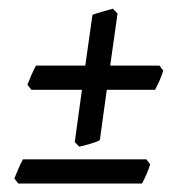

<svg xmlns="http://www.w3.org/2000/svg" viewBox="-20 -506 416 445"><path d="M358.4 -342.3Q356.9 -337.4 354.5 -331.1L349.6 -318.8Q347.2 -313 344.2 -307.4Q341.3 -301.8 339.4 -297.9H227.5L211.4 -181.2Q207 -178.7 200.9 -176.5Q194.8 -174.3 188.2 -172.4Q181.6 -170.4 175 -168.7Q168.5 -167 163.6 -166L153.3 -176.8L169.9 -297.9H52.7L43.5 -309.6Q47.4 -319.3 52.7 -331.8Q58.1 -344.2 63.5 -354H177.7L194.3 -471.7Q198.2 -473.1 204.3 -475.1Q210.4 -477.1 217.3 -479Q224.1 -481 230.5 -482.7Q236.8 -484.4 241.7 -485.8L252.4 -474.6L235.4 -354H349.6ZM328.1 -125Q326.7 -120.1 324.2 -113.8L319.3 -101.6Q316.9 -95.7 314 -90.1Q311 -84.5 309.1 -80.6H22.5L13.2 -92.3Q17.1 -102.1 22.5 -114.5Q27.8 -127 33.2 -136.7H319.3Z"/></svg>

Font: Gentium Plus Cyr
Style: Italic
Weight: 400
Italic angle: -8°
Designer: J. Victor Gaultney, Annie Olsen, Iska Routamaa, Becca Hirsbrunner
Foundry: SIL International
Version: Version 5.000